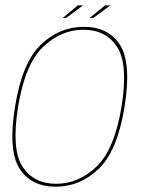

<svg xmlns="http://www.w3.org/2000/svg" viewBox="-20 -699 551 723"><path d="M190 4Q282 4 352 -63.5Q422 -131 449 -296.5Q475.5 -462 431.8 -530Q388 -598 296 -598Q203.5 -598 133.2 -530.2Q63 -462.5 36.5 -296.5Q10 -131.5 53.8 -63.8Q97.5 4 190 4ZM191.5 -7Q107 -7 64.8 -71.5Q22.5 -136 48 -296.5Q74 -456.5 141.8 -521.8Q209.5 -587 294 -587Q378.5 -587 421 -522.2Q463.5 -457.5 437.5 -296.5Q411.5 -137 343.8 -72Q276 -7 191.5 -7ZM317.5 -631.5H331.5L396 -679H376ZM216 -631.5H229.5L293 -679H273.5Z"/></svg>

Font: Anybody Thin Thin
Style: Italic
Weight: 250
Italic angle: -10°
Version: Version 1.113;gftools[0.9.25]